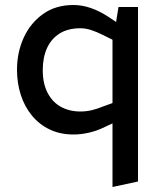

<svg xmlns="http://www.w3.org/2000/svg" viewBox="-20 -531 647 768"><path d="M274 7Q221 7 179 -13Q137 -33 107.5 -69Q78 -105 63 -152Q48 -199 48 -252Q48 -321 74.5 -379.5Q101 -438 151.5 -474.5Q202 -511 274 -511Q309 -511 344.5 -498.5Q380 -486 413 -464L455 -436L436 -369L392 -391Q366 -404 344 -411Q322 -418 302 -418Q252 -418 218.5 -397Q185 -376 168 -338.5Q151 -301 151 -250Q151 -197 170.5 -159.5Q190 -122 224 -103.5Q258 -85 302 -85Q324 -85 346 -90Q368 -95 392 -105L439 -122L459 -51L399 -23Q369 -8 336.5 -0.5Q304 7 274 7ZM430 217V-399L440 -416L454 -503H532V195Z"/></svg>

Font: REM
Style: Regular
Weight: 400
Designer: Octavio Pardo
Foundry: Ashler Design
Version: Version 1.005;gftools[0.9.28]